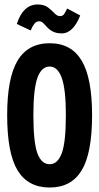

<svg xmlns="http://www.w3.org/2000/svg" viewBox="-20 -825 440 857"><path d="M202 12Q105 12 58.5 -64.5Q12 -141 12 -311Q12 -477 58.5 -554.5Q105 -632 202 -632Q298 -632 344.5 -554.5Q391 -477 391 -311Q391 -141 344.5 -64.5Q298 12 202 12ZM202 -92Q237 -92 255.5 -140.5Q274 -189 274 -312Q274 -427 255.5 -477.5Q237 -528 202 -528Q165 -528 147 -477.5Q129 -427 129 -312Q129 -189 147 -140.5Q165 -92 202 -92ZM280 -787 338 -756Q324 -719 303 -697.5Q282 -676 256 -676Q232 -676 216.5 -684Q201 -692 191 -703Q181 -714 173 -722Q165 -730 155 -730Q142 -730 133 -718.5Q124 -707 117 -689L55 -718Q83 -805 148 -805Q177 -805 194 -792Q211 -779 223 -766Q235 -753 248 -753Q261 -753 267.5 -764Q274 -775 280 -787Z"/></svg>

Font: Inconsolata Condensed Black
Style: Regular
Weight: 900
Width: 3
Monospace: yes
Designer: Raph Levien, Cyreal, Brenton Simpson
Foundry: Raph Levien, Cyreal, Google
Version: Version 3.001; ttfautohint (v1.8.2.53-6de2)